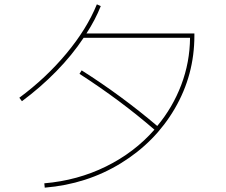

<svg xmlns="http://www.w3.org/2000/svg" viewBox="-20 -833 1040 884"><path d="M691 -236Q535 -371 346 -493L356 -509Q539 -393 704 -253Q775 -338 814.5 -442Q854 -546 855 -659H365Q312 -579 239 -504.5Q166 -430 81 -367L69 -383Q192 -474 286 -587Q380 -700 426 -813L444 -805Q419 -742 378 -679H875V-669Q875 -488 785 -333.5Q695 -179 537.5 -82Q380 15 186 31L184 11Q337 -2 468 -66.5Q599 -131 691 -236Z"/></svg>

Font: Enso Thin
Style: Regular
Weight: 100
Designer: Coji Morishita
Foundry: UNDERFOREST DESIGN
Version: Version 1.000